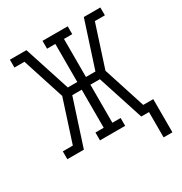

<svg xmlns="http://www.w3.org/2000/svg" viewBox="-208 -888 1165 1228"><g transform="rotate(-30 375.0 -274.0)"><path d="M644 187V0H587L477 -339H407V-58H468V0H282V-58H343V-339H273L163 0H41V-58H115L215 -367L115 -677H41V-735H163L273 -396H343V-677H282V-735H468V-677H407V-396H477L587 -735H709V-677H635L535 -368L635 -58H709V187Z"/></g></svg>

Font: Iosevka Etoile Light
Style: Regular
Weight: 300
Designer: Belleve Invis
Foundry: Belleve Invis
Version: Version 25.0.1; ttfautohint (v1.8.4)